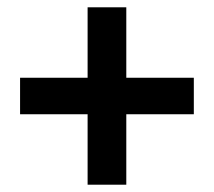

<svg xmlns="http://www.w3.org/2000/svg" viewBox="-20 -613 586 526"><path d="M326 -400H511V-300H326V-107H220V-300H35V-400H220V-593H326Z"/></svg>

Font: Bitter Pro
Style: Bold
Weight: 700
Designer: Sol Matas, and Bitter project Authors
Foundry: Sol Matas
Version: Version 1.010